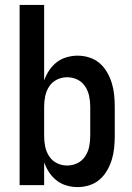

<svg xmlns="http://www.w3.org/2000/svg" viewBox="-20 -755 540 783"><path d="M296 8Q274 8 251.5 1.5Q229 -5 211 -19Q193 -33 180.5 -52Q168 -71 160 -93V0H60V-735H160V-427Q168 -449 180.5 -468Q193 -487 211 -501Q229 -515 251.5 -521.5Q274 -528 296 -528Q321 -528 344.5 -520.5Q368 -513 386 -497.5Q404 -482 416.5 -460.5Q429 -439 436 -416Q443 -393 445.5 -368.5Q448 -344 448 -320V-200Q448 -176 445.5 -151.5Q443 -127 436 -104Q429 -81 416.5 -59.5Q404 -38 386 -22.5Q368 -7 344.5 0.5Q321 8 296 8ZM254 -80Q276 -80 295.5 -89.5Q315 -99 327 -117Q339 -135 343.5 -156.5Q348 -178 348 -200V-320Q348 -342 343.5 -363.5Q339 -385 327 -403Q315 -421 295.5 -430.5Q276 -440 254 -440Q232 -440 212.5 -430.5Q193 -421 181 -403Q169 -385 164.5 -363.5Q160 -342 160 -320V-200Q160 -178 164.5 -156.5Q169 -135 181 -117Q193 -99 212.5 -89.5Q232 -80 254 -80Z"/></svg>

Font: Iosevka Semibold
Style: Regular
Weight: 600
Monospace: yes
Designer: Belleve Invis
Foundry: Belleve Invis
Version: Version 33.2.3; ttfautohint (v1.8.4)